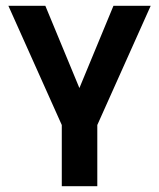

<svg xmlns="http://www.w3.org/2000/svg" viewBox="-20 -645 551 665"><path d="M502 -625 317 -212V0H194V-212L9 -625H137L255 -340L373 -625Z"/></svg>

Font: Changa Medium
Style: Regular
Weight: 500
Designer: Eduardo Rodriguez Tunni
Foundry: Eduardo Rodriguez Tunni
Version: Version 2.002; ttfautohint (v1.5) -l 8 -r 50 -G 150 -x 14 -H